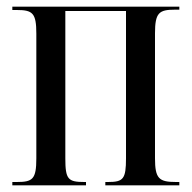

<svg xmlns="http://www.w3.org/2000/svg" viewBox="-20 -556 575 576"><path d="M17 0H238V-10H233C184 -10 176 -18 176 -81V-523H358V-81C358 -19 350 -10 304 -10H296V0H518V-10H508C457 -10 445 -20 445 -81V-456C445 -518 457 -527 505 -527H518V-536H17V-526H30C78 -526 89 -517 89 -455V-81C89 -18 78 -10 30 -10H17Z"/></svg>

Font: Noto Serif Display ExtraCondensed
Style: Regular
Weight: 400
Width: 2
Designer: Monotype Design Team
Foundry: Monotype Imaging Inc.
Version: Version 2.009